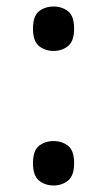

<svg xmlns="http://www.w3.org/2000/svg" viewBox="-20 -561 326 588"><path d="M144 -405Q118 -405 99.5 -420Q81 -435 81 -473Q81 -512 99.5 -526.5Q118 -541 144 -541Q170 -541 188.5 -526.5Q207 -512 207 -473Q207 -435 188.5 -420Q170 -405 144 -405ZM144 7Q118 7 99.5 -8Q81 -23 81 -61Q81 -100 99.5 -114.5Q118 -129 144 -129Q170 -129 188.5 -114.5Q207 -100 207 -61Q207 -23 188.5 -8Q170 7 144 7Z"/></svg>

Font: Noto Serif Armenian
Style: Regular
Weight: 400
Designer: Monotype Design Team
Foundry: Monotype Imaging Inc.
Version: Version 2.007